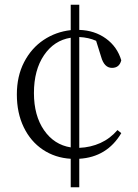

<svg xmlns="http://www.w3.org/2000/svg" viewBox="-20 -737 581 809"><path d="M51 -339Q51 -416 81.5 -475Q112 -534 163.5 -568.5Q215 -603 278 -610V-717H314V-611Q379 -609 426.5 -574.5Q474 -540 491 -483Q483 -451 452 -451Q419 -451 406 -498L385 -565Q354 -579 314 -581V-114Q362 -116 403 -134.5Q444 -153 475 -189L491 -176Q431 -75 314 -68V52H278V-68Q212 -72 160.5 -106.5Q109 -141 80 -201Q51 -261 51 -339ZM123 -345Q123 -250 165.5 -188.5Q208 -127 278 -116V-578Q208 -567 165.5 -504.5Q123 -442 123 -345Z"/></svg>

Font: GL-CurulMinamoto Light
Style: Regular
Weight: 300
Designer: Eunice (kana); Ryoko NISHIZUKA 西塚涼子 (ideographs); Frank Grießhammer (Latin, Greek & Cyrillic); Wenlong ZHANG
Foundry: Gutenberg Labo; Adobe
Version: Version 1.002